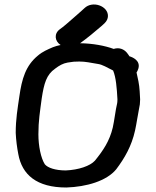

<svg xmlns="http://www.w3.org/2000/svg" viewBox="-20 -834 693 855"><path d="M336.5 -641.4C366.6 -662.7 406.5 -695.9 433.4 -719.2L445.5 -730.4C455.4 -739.9 460.5 -751.1 460.7 -762.4C461.6 -807.4 392.3 -832.6 356 -797.6L344.2 -786.8C337.3 -780.3 330.2 -774.1 322.6 -767.7C309.2 -756.4 272.5 -723.2 259.6 -713.6L247.8 -704.7C219.3 -685.1 223.2 -650.8 249.9 -633.6C237.8 -631.2 226.2 -628 215.6 -623.8C193.1 -614 169.5 -604.3 149.3 -586.9C94.2 -541.9 77.3 -483 66.2 -404.6C58.4 -350.8 50 -303.9 50 -242.2C51.4 -210.1 56 -175.7 61.4 -148.1C77.9 -55.7 143.4 1 275.3 1C365.6 -2 454.5 -27.9 497.5 -80.1C534.3 -129 565.9 -182.5 581.5 -253.2C588.1 -282.6 594.2 -326.5 599.4 -350.9C602.2 -361.4 604 -376.1 604 -390.8V-391.4C603.3 -404 602.6 -416.2 602 -427.6C600.2 -459.7 593.7 -486.1 588 -511.2C590.6 -514.9 593.6 -520.2 596.3 -529.2C606.1 -564.5 570.2 -579.5 556.4 -583.3C556.2 -583.5 554.5 -586.7 552.4 -589.4L545.1 -599.2C533.1 -613.6 512.4 -624.5 486.2 -616.2C447.2 -630.5 393 -640.8 336.5 -641.4ZM501.7 -374.1C494.5 -345 489.1 -296 482.2 -266.1C467.9 -205.8 439.4 -163.9 402.7 -118.6C381.2 -94.9 330.8 -77.6 272.7 -75C226 -75.2 192.9 -86.6 179.6 -102.4C161.8 -130.5 151 -184.2 151 -236C151 -296.6 158 -336.2 165.8 -395.7C176.1 -463.2 186.9 -501.3 225.2 -528.1C243.8 -542.3 260.3 -551.7 281.2 -555.4L308.1 -559.2C316.1 -559.7 324.7 -560 332.9 -560C362.4 -560 381.4 -554.6 414.8 -549.4C436.9 -546.5 455.9 -533.6 483.7 -520C496.4 -489.6 500.3 -443 503 -391.3C503 -383.2 502.1 -375.4 501.7 -374.1Z"/></svg>

Font: NumbBunny
Style: Bk
Weight: 400
Designer: Robert Jablonski
Foundry: Cannot Into Space Fonts
Version: Version 1.0